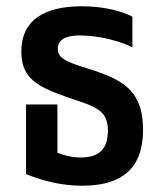

<svg xmlns="http://www.w3.org/2000/svg" viewBox="-20 -580 514 612"><path d="M242 12C388 12 436 -62 436 -166C436 -286 377 -322 283 -354C211 -378 164 -387 164 -424C164 -456 194 -467 234 -467C301 -467 370 -446 402 -429V-527C373 -542 317 -560 241 -560C120 -560 48 -515 48 -416C48 -330 99 -304 192 -271C276 -242 324 -234 324 -164C324 -95 285 -78 237 -78C208 -78 180 -86 163 -93V-247H63V-25C110 -6 172 12 242 12Z"/></svg>

Font: Noto Sans Thai Cond SemBd
Style: Regular
Weight: 600
Width: 3
Designer: Monotype Design Team
Foundry: Monotype Imaging Inc.
Version: Version 2.002